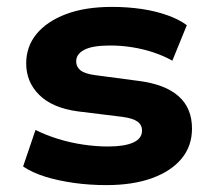

<svg xmlns="http://www.w3.org/2000/svg" viewBox="-20 -526 614 557"><path d="M289 11Q239 11 193.5 4.5Q148 -2 111 -13.5Q74 -25 47 -43L83 -149Q113 -134 148.5 -123Q184 -112 221.5 -106.5Q259 -101 293 -101Q341 -101 366.5 -112.5Q392 -124 392 -147Q392 -164 378.5 -173.5Q365 -183 335 -187L205 -203Q132 -213 94 -250.5Q56 -288 56 -342Q56 -391 86 -427.5Q116 -464 171.5 -485Q227 -506 305 -506Q350 -506 390.5 -500Q431 -494 465 -482Q499 -470 522 -453L480 -350Q455 -364 425 -374Q395 -384 363 -389Q331 -394 300 -394Q248 -394 224.5 -381.5Q201 -369 201 -348Q201 -332 213.5 -322Q226 -312 256 -308L384 -291Q460 -281 498.5 -246.5Q537 -212 537 -153Q537 -102 506.5 -65.5Q476 -29 420.5 -9Q365 11 289 11Z"/></svg>

Font: Nunito Sans 10pt SemiExpanded ExtraBold
Style: Regular
Weight: 800
Width: 6
Designer: Vernon Adams
Foundry: Vernon Adams
Version: Version 3.101;gftools[0.9.27]